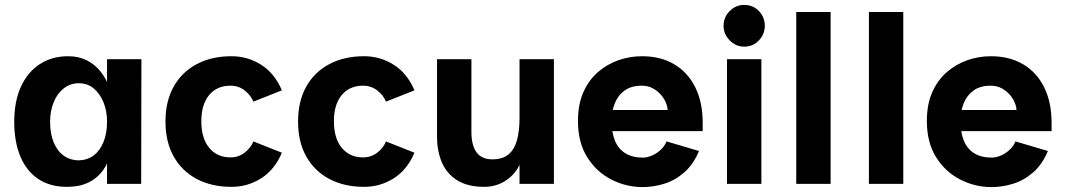

<svg xmlns="http://www.w3.org/2000/svg" viewBox="-20 -749 4348 782"><path d="M252 12Q184 12 136 -20Q88 -52 63 -111.5Q38 -171 38 -253Q38 -337 65.5 -396.5Q93 -456 142.5 -488Q192 -520 257 -520Q299 -520 330 -505Q361 -490 382 -466.5Q403 -443 416 -415V-508H556L555 0H416V-83Q403 -56 381.5 -34.5Q360 -13 328.5 -0.5Q297 12 252 12ZM302 -96Q336 -97 361.5 -116Q387 -135 401.5 -170.5Q416 -206 416 -253Q416 -297 401.5 -332.5Q387 -368 361.5 -389Q336 -410 302 -410Q266 -410 239.5 -389Q213 -368 198.5 -332.5Q184 -297 184 -253Q184 -205 198.5 -169.5Q213 -134 239.5 -115Q266 -96 302 -96Z M1128 -381 1012 -335Q1003 -359 978 -379.5Q953 -400 918 -400Q864 -400 832 -362Q800 -324 800 -255Q800 -186 832 -147Q864 -108 918 -108Q953 -108 978 -128.5Q1003 -149 1012 -173L1128 -127Q1099 -58 1044 -23Q989 12 923 12Q842 12 781.5 -20Q721 -52 687.5 -111.5Q654 -171 654 -254Q654 -337 687.5 -396.5Q721 -456 781.5 -488Q842 -520 923 -520Q989 -520 1044 -485Q1099 -450 1128 -381Z M1668 -381 1552 -335Q1543 -359 1518 -379.5Q1493 -400 1458 -400Q1404 -400 1372 -362Q1340 -324 1340 -255Q1340 -186 1372 -147Q1404 -108 1458 -108Q1493 -108 1518 -128.5Q1543 -149 1552 -173L1668 -127Q1639 -58 1584 -23Q1529 12 1463 12Q1382 12 1321.5 -20Q1261 -52 1227.5 -111.5Q1194 -171 1194 -254Q1194 -337 1227.5 -396.5Q1261 -456 1321.5 -488Q1382 -520 1463 -520Q1529 -520 1584 -485Q1639 -450 1668 -381Z M2236 -508V0H2096V-78Q2088 -60 2074 -43.5Q2060 -27 2041.5 -14.5Q2023 -2 2000.5 5Q1978 12 1952 12Q1885 12 1842.5 -14.5Q1800 -41 1780 -87Q1760 -133 1760 -193V-508H1900V-212Q1900 -157 1921 -128.5Q1942 -100 1985 -100Q2027 -100 2051 -120Q2075 -140 2085.5 -177.5Q2096 -215 2096 -269V-508Z M2597 13Q2530 13 2469.5 -18Q2409 -49 2371.5 -109Q2334 -169 2334 -256Q2334 -324 2356 -373.5Q2378 -423 2415.5 -455.5Q2453 -488 2499.5 -504Q2546 -520 2595 -520Q2670 -520 2725.5 -487.5Q2781 -455 2811.5 -394Q2842 -333 2842 -248V-215H2439L2438 -301H2699Q2699 -314 2692 -331Q2685 -348 2671.5 -363.5Q2658 -379 2638.5 -389.5Q2619 -400 2594 -400Q2552 -400 2525 -381Q2498 -362 2484.5 -329.5Q2471 -297 2471 -256Q2471 -210 2484.5 -176.5Q2498 -143 2526.5 -125Q2555 -107 2599 -107Q2614 -107 2633 -114.5Q2652 -122 2669 -137Q2686 -152 2695 -173L2827 -134Q2804 -79 2766.5 -46.5Q2729 -14 2685 -0.5Q2641 13 2597 13Z M3011 -559Q2977 -559 2952 -584.5Q2927 -610 2927 -644Q2927 -679 2952 -704Q2977 -729 3011 -729Q3047 -729 3071 -704Q3095 -679 3095 -644Q3095 -610 3071 -584.5Q3047 -559 3011 -559ZM2941 0V-508H3081V0Z M3223 0V-700H3363V0Z M3519 0V-700H3659V0Z M4018 13Q3951 13 3890.5 -18Q3830 -49 3792.5 -109Q3755 -169 3755 -256Q3755 -324 3777 -373.5Q3799 -423 3836.5 -455.5Q3874 -488 3920.5 -504Q3967 -520 4016 -520Q4091 -520 4146.5 -487.5Q4202 -455 4232.5 -394Q4263 -333 4263 -248V-215H3860L3859 -301H4120Q4120 -314 4113 -331Q4106 -348 4092.5 -363.5Q4079 -379 4059.5 -389.5Q4040 -400 4015 -400Q3973 -400 3946 -381Q3919 -362 3905.5 -329.5Q3892 -297 3892 -256Q3892 -210 3905.5 -176.5Q3919 -143 3947.5 -125Q3976 -107 4020 -107Q4035 -107 4054 -114.5Q4073 -122 4090 -137Q4107 -152 4116 -173L4248 -134Q4225 -79 4187.5 -46.5Q4150 -14 4106 -0.5Q4062 13 4018 13Z"/></svg>

Font: Inclusive Sans
Style: Bold
Weight: 700
Designer: Olivia King
Foundry: Olivia King
Version: Version 2.004